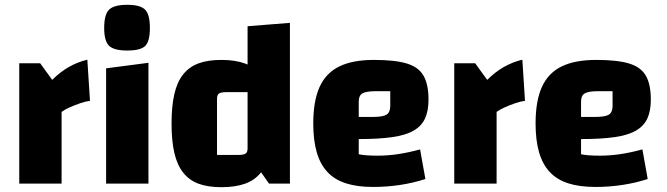

<svg xmlns="http://www.w3.org/2000/svg" viewBox="-20 -763 2772 798"><path d="M147 -500 197 -431Q230 -464 266 -484.5Q302 -505 343 -515L354 -344Q337 -342 313.5 -334Q290 -326 269 -316.5Q248 -307 236 -298V0H60V-500Z M421 -479 597 -502V0H421ZM509 -553Q454 -553 433.5 -572.5Q413 -592 413 -647Q413 -703 433.5 -723Q454 -743 509 -743Q563 -743 583 -723Q603 -703 603 -647Q603 -592 584 -572.5Q565 -553 509 -553Z M900 -514Q958 -514 998.5 -499Q1039 -484 1064 -453Q1089 -422 1100.5 -371.5Q1112 -321 1112 -250Q1112 -178 1100.5 -127.5Q1089 -77 1064 -45.5Q1039 -14 998.5 0.5Q958 15 900 15Q844 15 805 0.5Q766 -14 741 -46Q716 -78 704.5 -128Q693 -178 693 -250Q693 -321 704.5 -371.5Q716 -422 741 -453.5Q766 -485 805 -499.5Q844 -514 900 -514ZM1009 -380H922Q899 -380 890.5 -374.5Q882 -369 882 -353V-119H968Q992 -119 1000.5 -124.5Q1009 -130 1009 -146ZM1185 -668V0H1098L1009 -127V-654Z M1530 14Q1465 14 1418 -1Q1371 -16 1341 -48Q1311 -80 1296.5 -130Q1282 -180 1282 -250Q1282 -344 1308.5 -402Q1335 -460 1390.5 -487Q1446 -514 1534 -514Q1622 -514 1671 -499Q1720 -484 1740.5 -448Q1761 -412 1761 -349Q1761 -302 1746.5 -270.5Q1732 -239 1699 -220Q1666 -201 1610 -193Q1554 -185 1471 -185H1441V-277H1530Q1571 -277 1586.5 -286.5Q1602 -296 1602 -323V-384H1543Q1502 -384 1486.5 -375Q1471 -366 1471 -341V-122Q1496 -116 1550 -116Q1592 -116 1635 -122.5Q1678 -129 1726 -142L1748 -19Q1699 -3 1644 5.5Q1589 14 1530 14Z M1955 -500 2005 -431Q2038 -464 2074 -484.5Q2110 -505 2151 -515L2162 -344Q2145 -342 2121.5 -334Q2098 -326 2077 -316.5Q2056 -307 2044 -298V0H1868V-500Z M2454 14Q2389 14 2342 -1Q2295 -16 2265 -48Q2235 -80 2220.5 -130Q2206 -180 2206 -250Q2206 -344 2232.5 -402Q2259 -460 2314.5 -487Q2370 -514 2458 -514Q2546 -514 2595 -499Q2644 -484 2664.5 -448Q2685 -412 2685 -349Q2685 -302 2670.5 -270.5Q2656 -239 2623 -220Q2590 -201 2534 -193Q2478 -185 2395 -185H2365V-277H2454Q2495 -277 2510.5 -286.5Q2526 -296 2526 -323V-384H2467Q2426 -384 2410.5 -375Q2395 -366 2395 -341V-122Q2420 -116 2474 -116Q2516 -116 2559 -122.5Q2602 -129 2650 -142L2672 -19Q2623 -3 2568 5.5Q2513 14 2454 14Z"/></svg>

Font: Changa
Style: Bold
Weight: 700
Designer: Eduardo Rodriguez Tunni
Foundry: Eduardo Rodriguez Tunni
Version: Version 3.002; ttfautohint (v1.8.2)